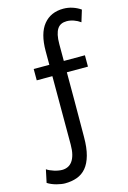

<svg xmlns="http://www.w3.org/2000/svg" viewBox="-242 -860 773 1158"><g transform="rotate(-15 145.0 -280.5)"><path d="M9.8 -485.8H107.4V-571.3Q107.4 -681.2 152.1 -736.1Q196.8 -791 275.9 -791Q304.7 -791 332.5 -782Q360.4 -772.9 383.3 -756.8L360.8 -683.6Q342.3 -697.3 319.8 -705.1Q297.4 -712.9 275.9 -712.9Q256.8 -712.9 242.2 -706.3Q227.5 -699.7 217.8 -685.1Q208 -670.4 202.9 -647.2Q197.8 -624 197.8 -590.8V-485.8H329.6V-415H197.8V-241.2Q197.8 -169.9 197.3 -110.8Q196.8 -51.8 196.8 -12.2Q196.8 56.2 183.8 102.5Q170.9 148.9 147.2 177Q123.5 205.1 89.6 217.3Q55.7 229.5 14.2 229.5Q3.9 229.5 -10 227.3Q-23.9 225.1 -38.6 221.2Q-53.2 217.3 -67.6 211.2Q-82 205.1 -92.8 197.8L-75.7 117.2Q-67.9 123 -55.9 128.4Q-43.9 133.8 -30.8 137.9Q-17.6 142.1 -4.6 144.3Q8.3 146.5 18.6 146.5Q38.1 146.5 54.4 138.9Q70.8 131.3 82.5 115.2Q94.2 99.1 100.8 73.7Q107.4 48.3 107.4 12.2V-415H9.8Z"/></g></svg>

Font: Andika Afr
Style: Regular
Weight: 400
Designer: Victor Gaultney, Annie Olsen, Julie Remington, Don Collingsworth, Eric Hays, Becca Hirsbrunner
Foundry: SIL International
Version: Version 5.000